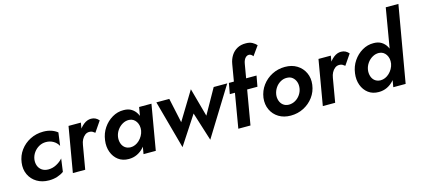

<svg xmlns="http://www.w3.org/2000/svg" viewBox="-63 -1327 4161 1892"><g transform="rotate(-15 2017.5 -380.5)"><path d="M174 -230Q180 -267 201.5 -297Q223 -327 255.5 -345.5Q288 -364 327 -364Q368 -364 401.5 -344.5Q435 -325 453 -291L471 -424Q444 -446 408 -458Q372 -470 328 -470Q255 -470 194 -439Q133 -408 93 -354Q53 -300 44 -230Q35 -163 60.5 -108.5Q86 -54 138.5 -22.5Q191 9 261 9Q307 9 345.5 -3.5Q384 -16 413 -37L431 -169Q405 -139 364.5 -117.5Q324 -96 279 -97Q242 -98 216.5 -116Q191 -134 180 -164Q169 -194 174 -230Z M710 -460H584L505 0H631ZM822 -326 895 -433Q880 -451 860.5 -461Q841 -471 816 -471Q776 -471 740.5 -443Q705 -415 679.5 -371.5Q654 -328 645 -281L673 -244Q677 -272 689.5 -296Q702 -320 722 -335.5Q742 -351 768 -350Q785 -350 797.5 -343Q810 -336 822 -326Z M1304 -460 1226 0H1351L1430 -460ZM895 -230Q886 -165 906 -110.5Q926 -56 969 -23.5Q1012 9 1075 9Q1121 9 1160 -9.5Q1199 -28 1228.5 -61Q1258 -94 1277.5 -137.5Q1297 -181 1303 -230Q1309 -277 1303 -320Q1297 -363 1278 -396.5Q1259 -430 1227 -450Q1195 -470 1148 -470Q1086 -471 1031.5 -439Q977 -407 940.5 -353Q904 -299 895 -230ZM1027 -230Q1033 -267 1054.5 -297.5Q1076 -328 1107.5 -346Q1139 -364 1174 -363Q1198 -362 1216 -351Q1234 -340 1246 -321.5Q1258 -303 1262.5 -280Q1267 -257 1263 -230Q1258 -203 1244.5 -179Q1231 -155 1211.5 -136.5Q1192 -118 1169 -108Q1146 -98 1122 -98Q1087 -99 1064 -117Q1041 -135 1031.5 -165.5Q1022 -196 1027 -230Z M1480 -460 1615 33 1806 -259 1898 33 2203 -460H2065L1922 -206L1842 -497L1666 -208L1612 -460Z M2220 -460 2200 -351H2482L2502 -460ZM2522 -651 2590 -746Q2573 -765 2547 -779.5Q2521 -794 2482 -794Q2431 -795 2393 -774Q2355 -753 2331.5 -716Q2308 -679 2300 -631L2193 0H2317L2420 -601Q2423 -621 2431 -638.5Q2439 -656 2452 -666.5Q2465 -677 2482 -677Q2495 -676 2504.5 -669.5Q2514 -663 2522 -651Z M2511 -230Q2503 -163 2528.5 -108.5Q2554 -54 2605.5 -22.5Q2657 9 2727 9Q2799 9 2859.5 -22Q2920 -53 2960 -107Q3000 -161 3009 -230Q3018 -297 2992.5 -351.5Q2967 -406 2915.5 -438Q2864 -470 2793 -470Q2722 -470 2661.5 -439Q2601 -408 2561 -354Q2521 -300 2511 -230ZM2641 -230Q2647 -266 2667 -296Q2687 -326 2718 -344Q2749 -362 2783 -361Q2818 -361 2841 -342Q2864 -323 2874 -294Q2884 -265 2879 -230Q2874 -195 2853.5 -165Q2833 -135 2802.5 -117.5Q2772 -100 2736 -100Q2702 -101 2679 -119Q2656 -137 2646 -167Q2636 -197 2641 -230Z M3260 -460H3134L3055 0H3181ZM3372 -326 3445 -433Q3430 -451 3410.5 -461Q3391 -471 3366 -471Q3326 -471 3290.5 -443Q3255 -415 3229.5 -371.5Q3204 -328 3195 -281L3223 -244Q3227 -272 3239.5 -296Q3252 -320 3272 -335.5Q3292 -351 3318 -350Q3335 -350 3347.5 -343Q3360 -336 3372 -326Z M3906 -780 3774 0H3900L4035 -780ZM3445 -230Q3436 -165 3456 -110.5Q3476 -56 3519 -23.5Q3562 9 3625 9Q3671 9 3710 -9.5Q3749 -28 3778.5 -61Q3808 -94 3827.5 -137.5Q3847 -181 3853 -230Q3859 -277 3853 -320Q3847 -363 3828 -396.5Q3809 -430 3777 -450Q3745 -470 3698 -470Q3636 -471 3581.5 -439Q3527 -407 3490.5 -353Q3454 -299 3445 -230ZM3577 -230Q3583 -267 3604.5 -297.5Q3626 -328 3657.5 -346Q3689 -364 3724 -363Q3748 -362 3766 -351Q3784 -340 3796 -321.5Q3808 -303 3812.5 -280Q3817 -257 3813 -230Q3808 -203 3794.5 -179Q3781 -155 3761.5 -136.5Q3742 -118 3719 -108Q3696 -98 3672 -98Q3637 -99 3614 -117Q3591 -135 3581.5 -165.5Q3572 -196 3577 -230Z"/></g></svg>

Font: Jost SemiBold
Style: Italic
Weight: 600
Italic angle: -5°
Version: Version 3.710